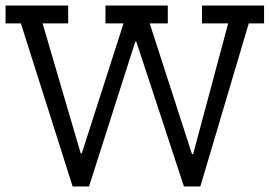

<svg xmlns="http://www.w3.org/2000/svg" viewBox="-20 -670 974 690"><path d="M874 -586 700 0H641L470 -520H466L300 0H241L55 -586H0V-650H225V-586H133L270 -119H274L424 -586H359V-650H583V-586H518L670 -116H674L800 -586H706V-650H929V-586Z"/></svg>

Font: Zilla Slab Regular
Style: Regular
Weight: 400
Designer: Typotheque.com
Foundry: Typotheque type foundry
Version: Version 1.0; 2017